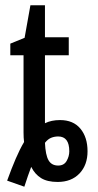

<svg xmlns="http://www.w3.org/2000/svg" viewBox="-20 -678 369 726"><path d="M7 5Q24 -42 39.5 -78Q55 -114 71 -141Q70 -149 69.5 -158Q69 -167 69 -177V-469H19V-513L73 -535L95 -658H150V-537H240V-469H150V-212Q174 -224 207 -224Q257 -224 284 -191.5Q311 -159 311 -106Q311 -54 280.5 -22Q250 10 198 10Q159 10 135.5 -4.5Q112 -19 98 -47Q92 -31 85.5 -12.5Q79 6 72 28ZM200 -52Q222 -52 232 -69.5Q242 -87 242 -106Q242 -162 200 -162Q186 -162 173.5 -157Q161 -152 150 -138Q152 -92 163.5 -72Q175 -52 200 -52Z"/></svg>

Font: Noto Sans ExtraCondensed
Style: Regular
Weight: 400
Width: 2
Designer: Monotype Design Team
Foundry: Monotype Imaging Inc.
Version: Version 2.013; ttfautohint (v1.8.4.7-5d5b)